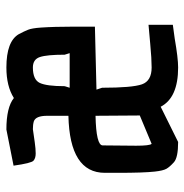

<svg xmlns="http://www.w3.org/2000/svg" viewBox="-8 -576 591 616"><g transform="rotate(-90 288.0 -268.5)"><path d="M379 -459Q340 -459 329.5 -437Q319 -415 319 -357L314 -341H425L420 -357Q420 -414 412.5 -436.5Q405 -459 379 -459ZM225 -116 224 -258Q129 -256 129 -235L128 -128Q128 -84 134 -78ZM308 -255 314 -237Q314 -140 325 -109Q336 -78 379 -78Q407 -78 454.5 -82.5Q502 -87 516 -88V-10Q499 -8 472 -4Q409 7 379 7Q282 7 253 -49L140 7Q90 7 75 -6.5Q60 -20 54 -30.5Q48 -41 45 -68Q41 -104 41 -186V-228Q41 -341 224 -345V-413Q224 -450 206 -456Q196 -459 181 -459L139 -453Q118 -450 103 -450Q88 -450 80 -457Q72 -464 64 -521L180 -544Q251 -544 281 -520Q319 -544 379 -544Q463 -544 486 -504Q495 -487 500 -474.5Q505 -462 507 -434Q510 -391 510 -328V-260Z"/></g></svg>

Font: Economica
Style: Bold
Weight: 700
Designer: Vicente Lamonaca
Foundry: Vicente Lamonaca
Version: Version 1.100